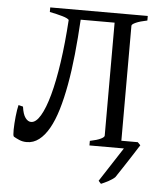

<svg xmlns="http://www.w3.org/2000/svg" viewBox="-55 -663 740 881"><g transform="rotate(5 315.5 -222.0)"><path d="M284.7 -571.3Q279.8 -486.3 272 -410.4Q264.2 -334.5 252.4 -269.8Q240.7 -205.1 225.1 -153.3Q209.5 -101.6 189 -65.4Q168.5 -29.3 143.1 -9.8Q117.7 9.8 86.9 9.8Q67.4 9.8 51.8 2.9Q36.1 -3.9 26.4 -9.8Q23.9 -11.2 22.9 -20Q22 -28.8 22.2 -42Q22.5 -55.2 23.4 -71Q24.4 -86.9 26.1 -102.8Q27.8 -118.7 30 -132.8Q32.2 -147 34.7 -156.2L55.7 -150.9Q60.5 -115.7 72.3 -99.9Q84 -84 98.6 -84Q121.1 -84 141.8 -118.9Q162.6 -153.8 179.9 -217Q197.3 -280.3 210.2 -368.9Q223.1 -457.5 230 -565.4Q223.6 -573.2 199 -580.3Q174.3 -587.4 140.6 -594.2V-615.2H589.8V-594.2Q556.2 -587.4 537.6 -579.1Q519 -570.8 519 -564V-34.2H594.7L607.4 -21Q605 -17.6 598.1 -6.6Q591.3 4.4 581.5 19.5Q571.8 34.7 560.5 52Q549.3 69.3 538.8 85.2Q528.3 101.1 519.5 114.3Q510.7 127.4 506.3 134.3Q500.5 140.1 492.2 145.5Q483.9 150.9 475.1 155.8Q466.3 160.6 457.8 164.3Q449.2 168 442.9 170.9Q439.5 167.5 437.3 164.8Q435.1 162.1 431.2 157.7L533.7 0H375V-21Q408.2 -27.8 424.6 -35.9Q440.9 -43.9 440.9 -50.8V-571.3Z"/></g></svg>

Font: Noto Serif Devanagari
Style: Regular
Weight: 400
Designer: Monotype Design Team
Foundry: Monotype Imaging Inc.
Version: Version 1.01